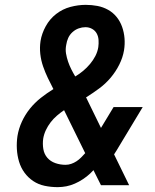

<svg xmlns="http://www.w3.org/2000/svg" viewBox="-20 -763 640 791"><path d="M218 8Q190 8 164 2.5Q138 -3 117 -17Q96 -31 81 -51.5Q66 -72 58.5 -97Q51 -122 49.5 -149Q48 -176 52 -203Q57 -233 70 -261.5Q83 -290 103 -315Q123 -340 148.5 -360Q174 -380 200 -396Q188 -419 177 -442Q166 -465 157.5 -489.5Q149 -514 146 -540.5Q143 -567 147 -594Q152 -625 168.5 -655Q185 -685 211.5 -705.5Q238 -726 270 -734.5Q302 -743 333 -743Q358 -743 381.5 -738.5Q405 -734 425.5 -722.5Q446 -711 460.5 -693Q475 -675 483 -652.5Q491 -630 493 -605.5Q495 -581 491 -556Q486 -526 471.5 -497Q457 -468 436 -443Q415 -418 388.5 -398.5Q362 -379 335 -362Q334 -361 335 -360.5Q336 -360 336 -359L396 -236L448 -322H568L471 -161Q466 -152 460.5 -143.5Q455 -135 450 -127L512 0H396L365 -62Q340 -34 305.5 -15Q271 4 236 7ZM290 -448Q307 -458 322.5 -471Q338 -484 351 -499.5Q364 -515 373 -532.5Q382 -550 385 -569Q387 -584 386 -598.5Q385 -613 378.5 -625Q372 -637 359.5 -644Q347 -651 332 -651Q318 -651 304 -646Q290 -641 278.5 -630.5Q267 -620 261 -606.5Q255 -593 253 -579Q249 -560 252 -542.5Q255 -525 260.5 -509Q266 -493 273.5 -478Q281 -463 290 -448ZM250 -84Q262 -84 273.5 -88Q285 -92 295 -98.5Q305 -105 314 -114Q323 -123 331 -132L244 -309Q229 -299 214.5 -286.5Q200 -274 188.5 -259Q177 -244 169 -227Q161 -210 158 -192Q155 -170 158.5 -149Q162 -128 175 -113Q188 -98 208 -91Q228 -84 250 -84Z"/></svg>

Font: Iosevka Aile Semibold Oblique
Style: Regular
Weight: 600
Italic angle: -9°
Designer: Belleve Invis
Foundry: Belleve Invis
Version: Version 31.1.0; ttfautohint (v1.8.4)